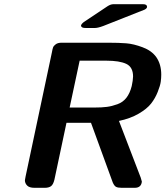

<svg xmlns="http://www.w3.org/2000/svg" viewBox="-20 -898 791 918"><path d="M99.1 -36.1Q99.1 -38.1 102.1 -53.2L228 -647Q231 -664.1 233.9 -671.6Q236.8 -679.2 246.8 -686.5Q256.8 -693.8 274.9 -693.8H495.1Q549.3 -693.8 584.2 -690.9Q619.1 -688 662.1 -671.9Q705.1 -655.8 727.1 -625Q751 -590.8 751 -541Q751 -524.9 748.5 -506.8Q746.1 -488.8 734.1 -458.5Q722.2 -428.2 702.6 -403.1Q683.1 -377.9 643.1 -354.5Q603 -331.1 548.8 -319.8L652.8 -48.8Q656.7 -36.6 658.2 -29.8Q655.3 0 624 0H562Q543 0 534.4 -4.9Q525.9 -9.8 519 -25.9L415 -311H297.9L240.2 -39.1Q234.4 -15.1 223.6 -7.6Q212.9 0 193.8 0H145Q120.1 0 109.6 -11Q99.1 -22 99.1 -36.1ZM313 -383.8H430.2Q467.3 -383.8 491.2 -387Q515.1 -390.1 541.5 -399.7Q567.9 -409.2 584.5 -430.7Q601.1 -452.1 609.9 -486.8Q615.7 -513.7 616.2 -532.2Q616.2 -577.1 584 -592.5Q551.8 -607.9 487.8 -607.9H360.8ZM367.2 -774.9Q368.2 -782.7 379.9 -792Q385.7 -795.9 494.1 -868.2Q509.3 -877.9 522 -877.9H664.1Q683.1 -877.9 683.1 -865.2Q683.1 -858.4 671.9 -852.1Q667 -850.1 474.1 -773.9Q448.2 -764.2 434.1 -764.2H390.1Q369.1 -763.7 367.2 -774.9Z"/></svg>

Font: CMU Sans Serif
Style: BoldOblique
Weight: 700
Italic angle: -12°
Version: Version 0.7.0